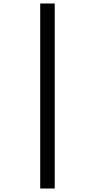

<svg xmlns="http://www.w3.org/2000/svg" viewBox="-20 -819 543 1098"><path d="M210 -799V259H293V-799Z"/></svg>

Font: Noto Serif Sinhala SemiCondensed Black
Style: Regular
Weight: 900
Width: 4
Designer: Jelle Bosma - Monotype Design Team
Foundry: Monotype Imaging Inc.
Version: Version 2.007